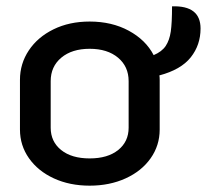

<svg xmlns="http://www.w3.org/2000/svg" viewBox="-20 -577 653 606"><path d="M483 -339Q484 -334 484 -325V-168Q484 -118 455.5 -77.5Q427 -37 376.5 -14Q326 9 263 9Q200 9 150 -14Q100 -37 71.5 -77.5Q43 -118 43 -168V-325Q43 -376 71 -418Q99 -460 149 -484.5Q199 -509 263 -509Q333 -509 386.5 -480Q440 -451 465 -403Q491 -414 503 -432Q515 -450 519 -477.5Q523 -505 523 -557Q613 -560 613 -487Q613 -435 582 -396Q551 -357 483 -339ZM386 -321Q386 -367 352.5 -395Q319 -423 263 -423Q207 -423 173.5 -395Q140 -367 140 -321V-174Q140 -130 173 -103.5Q206 -77 263 -77Q320 -77 353 -103.5Q386 -130 386 -174Z"/></svg>

Font: K2D Medium
Style: Regular
Weight: 500
Designer: Katatrad Aksorn Co.,Ltd.
Foundry: Cadson Demak Co.,Ltd.
Version: Version 1.000; ttfautohint (v1.6)